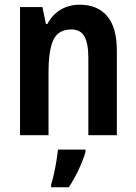

<svg xmlns="http://www.w3.org/2000/svg" viewBox="-20 -574 579 815"><path d="M318 -554Q394 -554 435 -505.5Q476 -457 476 -359V0H355V-329Q355 -389 338.5 -419Q322 -449 283 -449Q228 -449 207 -405.5Q186 -362 186 -266V0H65V-544H160L175 -472H181Q202 -512 237.5 -533Q273 -554 318 -554ZM343 71Q332 108 313 148Q294 188 272 221H197V209Q203 191 209 164Q215 137 219.5 109Q224 81 226 61H343Z"/></svg>

Font: Noto Sans Bengali Condensed SemiBold
Style: Regular
Weight: 600
Width: 3
Designer: Joana Ranito - Universal Thirst; Jelle Bosma - Monotype Design Team
Foundry: Universal Thirst ehf.
Version: Version 3.000; ttfautohint (v1.8.4.7-5d5b)